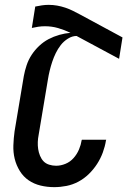

<svg xmlns="http://www.w3.org/2000/svg" viewBox="-20 -762 540 790"><path d="M203 8Q174 8 147 1.5Q120 -5 98 -20Q76 -35 61.5 -58.5Q47 -82 40.5 -108.5Q34 -135 35 -164Q36 -193 40 -222L78 -449Q82 -471 89.5 -493.5Q97 -516 110 -536Q123 -556 141 -573Q159 -590 180 -601Q201 -612 224 -618.5Q247 -625 270 -627Q245 -639 219 -646.5Q193 -654 165 -654Q151 -654 137.5 -652Q124 -650 111 -647L125 -735Q139 -738 152.5 -740Q166 -742 180 -742Q198 -742 215 -739Q232 -736 248.5 -730.5Q265 -725 280 -717.5Q295 -710 310 -702L484 -608L470 -520L295 -614Q277 -614 259.5 -603Q242 -592 230 -576.5Q218 -561 209.5 -543.5Q201 -526 195 -508Q189 -490 184.5 -471.5Q180 -453 177 -434L139 -207Q136 -192 135.5 -177.5Q135 -163 137 -149Q139 -135 144.5 -121.5Q150 -108 159 -98.5Q168 -89 182 -84.5Q196 -80 211 -80Q230 -80 249.5 -88Q269 -96 283 -112Q297 -128 305 -147Q313 -166 316 -185L317 -187H417L416 -184Q412 -159 403 -134.5Q394 -110 379.5 -87.5Q365 -65 345.5 -46Q326 -27 302.5 -14.5Q279 -2 253.5 3Q228 8 203 8Z"/></svg>

Font: Iosevka Term Curly Semibold
Style: Italic
Weight: 600
Italic angle: -9°
Designer: Belleve Invis
Foundry: Belleve Invis
Version: Version 32.3.0